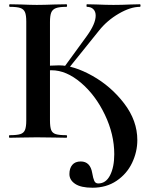

<svg xmlns="http://www.w3.org/2000/svg" viewBox="-20 -645 707 899"><path d="M305 170Q305 143 318.5 127Q332 111 358 111Q403 111 412 166Q416 190 421.5 202Q427 214 440 214Q476 214 495.5 175.5Q515 137 515 77Q515 -16 471 -108Q427 -200 358.5 -258Q290 -316 222 -316Q198 -316 163 -313L160 -333Q219 -339 256 -339Q325 -339 412.5 -290Q500 -241 561.5 -160.5Q623 -80 623 11Q623 66 598.5 117.5Q574 169 526 201.5Q478 234 413 234Q359 234 332 216Q305 198 305 170ZM25 -12Q59 -12 75 -17Q91 -22 97 -36.5Q103 -51 103 -81V-544Q103 -574 97 -588Q91 -602 75.5 -607.5Q60 -613 26 -613Q23 -613 23 -619Q23 -625 26 -625L79 -624Q125 -622 152 -622Q186 -622 236 -624L291 -625Q294 -625 294 -619Q294 -613 291 -613Q258 -613 242 -607Q226 -601 220 -586.5Q214 -572 214 -542V-81Q214 -51 219.5 -36.5Q225 -22 241 -17Q257 -12 291 -12Q294 -12 294 -6Q294 0 291 0Q256 0 235 -1L152 -2L79 -1Q59 0 25 0Q22 0 22 -6Q22 -12 25 -12ZM277 -326 387 -477Q428 -534 428 -572Q428 -591 417 -602Q406 -613 387 -613Q385 -613 385 -619Q385 -625 387 -625L433 -624Q477 -622 511 -622Q550 -622 592 -624L635 -625Q638 -625 638 -619Q638 -613 635 -613Q591 -613 536 -581Q481 -549 443 -501L295 -317Z"/></svg>

Font: Cormorant Garamond
Style: Bold
Weight: 700
Designer: Christian Thalmann (Catharsis Fonts)
Foundry: Catharsis Fonts
Version: Version 4.000